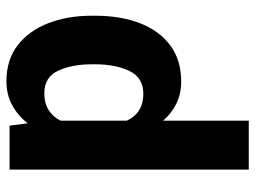

<svg xmlns="http://www.w3.org/2000/svg" viewBox="-119 -671 800 602"><g transform="rotate(90 281.0 -370.0)"><path d="M29.3 -257.8V-268.1Q29.3 -348.6 53 -409.4Q76.7 -470.2 122.8 -504.2Q168.9 -538.1 235.4 -538.1Q273.9 -538.1 304.4 -523.2Q335 -508.3 358.4 -481.4V-750H511.7V0H374L366.7 -56.6Q342.3 -25.9 309.6 -8.1Q276.9 9.8 234.4 9.8Q168 9.8 122.3 -25.1Q76.7 -60.1 53 -120.6Q29.3 -181.2 29.3 -257.8ZM181.6 -268.1V-257.8Q181.6 -195.8 201.7 -152.3Q221.7 -108.9 272.9 -108.9Q303.7 -108.9 325.2 -122.6Q346.7 -136.2 358.4 -160.2V-367.7Q334 -419.4 273.9 -419.4Q223.6 -419.4 202.6 -376Q181.6 -332.5 181.6 -268.1Z"/></g></svg>

Font: Vazirmatn UI ExtraBold
Style: Regular
Weight: 800
Designer: Saber Rastikerdar
Foundry: Saber Rastikerdar
Version: Version 33.003